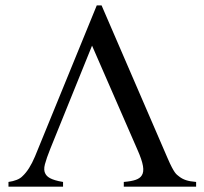

<svg xmlns="http://www.w3.org/2000/svg" viewBox="-20 -698 763 718"><path d="M442.9 0V-17.6Q471.7 -20 487.5 -25.6Q503.4 -31.2 509.8 -41.5Q518.6 -54.2 514.6 -77.4Q510.7 -100.6 493.7 -138.7L324.2 -527.3L168.5 -142.6Q153.8 -106 147.9 -83.5Q142.1 -61 149.9 -47.9Q152.3 -43.5 156.2 -39.6Q160.2 -35.6 167.2 -31.7Q174.3 -27.8 186 -24.2Q197.8 -20.5 215.8 -17.6V0H11.7V-17.6Q28.8 -20 42.5 -25.4Q56.2 -30.8 64.5 -39.6Q89.8 -63 110.8 -112.8L341.8 -677.7H359.9L606.9 -106Q616.2 -84.5 622.6 -72.5Q628.9 -60.5 633.5 -54Q638.2 -47.4 642.1 -44.2Q646 -41 650.4 -37.6Q661.6 -28.8 675.8 -24.2Q689.9 -19.5 713.4 -17.6V0Z"/></svg>

Font: Doulos SIL Afr
Style: Regular
Weight: 400
Designer: Walt Agee, Victor Gaultney, Peter Martin, Debbi Hosken, Becca Hirsbrunner
Foundry: SIL International
Version: Version 5.000